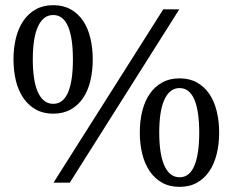

<svg xmlns="http://www.w3.org/2000/svg" viewBox="-20 -707 900 743"><path d="M262.2 -477.1Q262.2 -516.6 257.8 -548.3Q253.4 -580.1 244.4 -602.3Q235.4 -624.5 220.9 -636.7Q206.5 -648.9 186 -648.9Q165.5 -648.9 150.6 -636.7Q135.7 -624.5 126 -602.3Q116.2 -580.1 111.6 -548.3Q106.9 -516.6 106.9 -477.1Q106.9 -437.5 111.6 -405.8Q116.2 -374 126 -351.8Q135.7 -329.6 150.6 -317.4Q165.5 -305.2 186 -305.2Q206.5 -305.2 220.9 -317.4Q235.4 -329.6 244.4 -351.8Q253.4 -374 257.8 -405.8Q262.2 -437.5 262.2 -477.1ZM751 -193.8Q751 -233.4 746.6 -265.1Q742.2 -296.9 733.2 -319.3Q724.1 -341.8 709.7 -354Q695.3 -366.2 674.8 -366.2Q654.8 -366.2 639.9 -354Q625 -341.8 615.2 -319.3Q605.5 -296.9 600.8 -265.1Q596.2 -233.4 596.2 -193.8Q596.2 -154.3 600.8 -122.6Q605.5 -90.8 615.2 -68.1Q625 -45.4 639.9 -33.2Q654.8 -21 674.8 -21Q695.3 -21 709.7 -33.2Q724.1 -45.4 733.2 -68.1Q742.2 -90.8 746.6 -122.6Q751 -154.3 751 -193.8ZM338.9 -477.1Q338.9 -432.1 329.6 -393.8Q320.3 -355.5 301.3 -327.4Q282.2 -299.3 253.4 -283.2Q224.6 -267.1 186 -267.1Q147.5 -267.1 118.7 -283.2Q89.8 -299.3 70.6 -327.4Q51.3 -355.5 41.7 -393.8Q32.2 -432.1 32.2 -477.1Q32.2 -521.5 41.7 -560.1Q51.3 -598.6 70.6 -626.7Q89.8 -654.8 118.7 -670.9Q147.5 -687 186 -687Q224.6 -687 253.4 -670.9Q282.2 -654.8 301.3 -626.7Q320.3 -598.6 329.6 -560.1Q338.9 -521.5 338.9 -477.1ZM250 0H187L611.8 -670.9H673.8ZM828.1 -193.8Q828.1 -149.4 818.6 -111.1Q809.1 -72.8 790 -44.4Q771 -16.1 742.2 0Q713.4 16.1 674.8 16.1Q636.2 16.1 607.4 0Q578.6 -16.1 559.3 -44.4Q540 -72.8 530.5 -111.1Q521 -149.4 521 -193.8Q521 -238.3 530.5 -276.9Q540 -315.4 559.3 -343.5Q578.6 -371.6 607.4 -387.7Q636.2 -403.8 674.8 -403.8Q713.4 -403.8 742.2 -387.7Q771 -371.6 790 -343.5Q809.1 -315.4 818.6 -276.9Q828.1 -238.3 828.1 -193.8Z"/></svg>

Font: Charis SIL APac
Style: Regular
Weight: 400
Foundry: SIL International
Version: Version 5.000